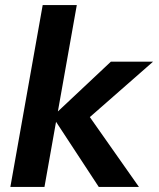

<svg xmlns="http://www.w3.org/2000/svg" viewBox="-20 -740 628 760"><path d="M371 0 188 -279 419 -496H586L302 -247L310 -313L530 0ZM21 0 149 -720H284L156 0Z"/></svg>

Font: DM Sans 24pt
Style: Bold Italic
Weight: 700
Italic angle: -10°
Designer: Colophon Foundry, Jonny Pinhorn
Foundry: Colophon Foundry
Version: Version 4.004;gftools[0.9.30]